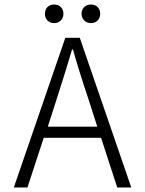

<svg xmlns="http://www.w3.org/2000/svg" viewBox="-20 -827 640 847"><path d="M219.2 -725.1Q200.7 -725.1 189.5 -736.6Q178.2 -748 178.2 -766.1Q178.2 -784.7 189.5 -795.9Q200.7 -807.1 219.2 -807.1Q236.8 -807.1 248.3 -795.9Q259.8 -784.7 259.8 -766.1Q259.8 -748 248 -736.6Q236.3 -725.1 219.2 -725.1ZM380.9 -725.1Q363.3 -725.1 351.6 -736.8Q339.8 -748.5 339.8 -766.1Q339.8 -784.7 351.6 -795.9Q363.3 -807.1 380.9 -807.1Q399.4 -807.1 410.6 -795.9Q421.9 -784.7 421.9 -766.1Q421.9 -748 410.6 -736.6Q399.4 -725.1 380.9 -725.1ZM41 0 268.1 -660.2H332L559.1 0H497.1L425.8 -219.2H172.9L101.1 0ZM190.9 -268.1H409.2L372.1 -383.8Q325.2 -523.9 301.8 -608.9H297.9Q275.4 -530.8 228 -383.8Z"/></svg>

Font: Office Code Pro Light
Style: Regular
Weight: 300
Designer: Nathan Rutzky & Paul D. Hunt
Foundry: Adobe Systems Incorporated
Version: Version 1.004;PS 001.004;hotconv 1.0.70;makeotf.lib2.5.58329